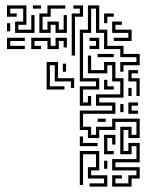

<svg xmlns="http://www.w3.org/2000/svg" viewBox="-20 -562 584 712"><path d="M36 -440V-482H66V-530H18V-512H42V-500H6V-542H78V-470H48V-452H96V-506H108V-440ZM102 -530V-542H132V-530ZM126 -440V-512H156V-542H222V-530H168V-500H138V-452H156V-482H198V-452H216V-506H228V-440H186V-470H168V-440ZM246 -356V-512H276V-530H252V-542H288V-500H258V-356ZM276 -170V-242H336V-260H276V-452H306V-542H348V-452H378V-392H438V-362H498V-320H438V-296H426V-332H486V-350H426V-380H366V-440H336V-530H318V-440H288V-272H348V-230H288V-182H306V-206H318V-170ZM366 -476V-512H402V-500H378V-476ZM402 -410V-422H456V-440H396V-482H432V-470H408V-452H468V-410ZM6 -446V-476H18V-446ZM96 -380V-422H168V-392H186V-422H228V-386H216V-410H198V-380H156V-410H108V-392H132V-380ZM6 -380V-422H72V-410H18V-392H72V-380ZM312 -380V-392H336V-410H312V-422H348V-380ZM342 -350V-362H402V-350ZM396 130V88H432V100H408V118H456V88H486V70H396V28H486V-20H468V10H426V-92H468V-62H486V-110H408V-80H348V-50H306V-80H276V-152H396V-170H336V-212H426V-260H396V-320H378V-290H306V-356H318V-302H366V-332H408V-272H438V-200H348V-182H408V-140H288V-92H318V-62H336V-92H396V-122H498V-50H456V-80H438V-2H456V-32H498V40H408V58H498V100H468V130ZM486 -206V-260H456V-302H492V-290H468V-272H498V-206ZM366 -230V-266H378V-242H402V-230ZM456 -206V-236H468V-206ZM456 -140V-182H492V-170H468V-152H492V-140ZM426 -146V-176H438V-146ZM342 -110V-122H372V-110ZM366 10V-62H408V-26H396V-50H378V-2H402V10ZM276 -20V-56H288V-32H342V-20ZM312 130V118H366V100H306V58H336V10H288V124H276V-2H348V70H318V88H378V130ZM366 64V34H378V64ZM153 -230V-332H195V-272H255V-236H243V-260H183V-320H165V-242H219V-230ZM213 -296V-326H225V-296Z"/></svg>

Font: Rubik Maze
Style: Regular
Weight: 400
Designer: Hubert and Fischer, NaN
Foundry: Hubert and Fischer, NaN
Version: Version 2.200